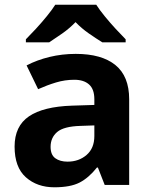

<svg xmlns="http://www.w3.org/2000/svg" viewBox="-20 -786 644 816"><path d="M302 -557Q412 -557 470.5 -509.5Q529 -462 529 -364V0H425L396 -74H392Q357 -30 318 -10Q279 10 211 10Q138 10 90 -32.5Q42 -75 42 -163Q42 -250 103 -291.5Q164 -333 286 -337L381 -340V-364Q381 -407 358.5 -427Q336 -447 296 -447Q256 -447 218 -435.5Q180 -424 142 -407L93 -508Q137 -531 190.5 -544Q244 -557 302 -557ZM323 -251Q251 -249 223 -225Q195 -201 195 -162Q195 -128 215 -113.5Q235 -99 267 -99Q315 -99 348 -127.5Q381 -156 381 -208V-253ZM389 -766Q403 -744 425.5 -716.5Q448 -689 472 -663Q496 -637 514 -619V-606H415Q389 -622 358 -643.5Q327 -665 301 -692Q275 -665 245 -644Q215 -623 189 -606H90V-619Q109 -638 132.5 -663.5Q156 -689 178.5 -716.5Q201 -744 215 -766Z"/></svg>

Font: Noto Sans Tangsa
Style: Regular
Weight: 400
Designer: David Williams
Foundry: Google LLC
Version: Version 1.504